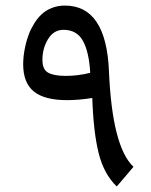

<svg xmlns="http://www.w3.org/2000/svg" viewBox="-20 -676 547 696"><path d="M218.3 -400.9Q263.2 -400.9 307.1 -412.1Q302.7 -488.3 280.5 -528.1Q258.3 -567.9 210 -567.9Q174.8 -567.9 154.3 -534.4Q133.8 -501 133.8 -459Q133.8 -423.8 154.8 -412.4Q175.8 -400.9 218.3 -400.9ZM215.3 -655.8Q365.2 -655.8 375 -417.5Q386.7 -143.6 463.9 -71.3L403.3 0Q356.9 -44.4 337.9 -119.9Q318.8 -195.3 314.5 -320.8Q265.6 -313 223.1 -313Q141.6 -313 102.8 -344.2Q64 -375.5 64 -443.4Q64 -456.5 65.7 -472.9Q67.4 -489.3 72 -510Q76.7 -530.8 84 -550.5Q91.3 -570.3 103.3 -589.8Q115.2 -609.4 130.4 -623.8Q145.5 -638.2 167.5 -647Q189.5 -655.8 215.3 -655.8Z"/></svg>

Font: Shl
Style: Regular
Weight: 400
Foundry: Saber Rastikerdar (saber.rastikerdar@gmail.com)
Version: Version 3.4.0